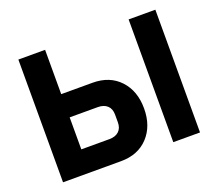

<svg xmlns="http://www.w3.org/2000/svg" viewBox="-117 -862 1167 1026"><g transform="rotate(-20 466.5 -349.0)"><path d="M77 0V-698H229V-446H407Q504 -446 561.5 -384.5Q619 -323 619 -223Q619 -123 561.5 -61.5Q504 0 407 0ZM704 0V-698H856V0ZM229 -132H389Q423 -132 442.5 -150Q462 -168 462 -201V-245Q462 -278 442.5 -296Q423 -314 389 -314H229Z"/></g></svg>

Font: Anuphan
Style: Bold
Weight: 700
Designer: Mike Abbink, Paul van der Laan, Pieter van Rosmalen, Mint Tantisuwanna
Foundry: Bold Monday; Cadson Demak
Version: Version 3.002;hotconv 1.0.109;makeotfexe 2.5.65596